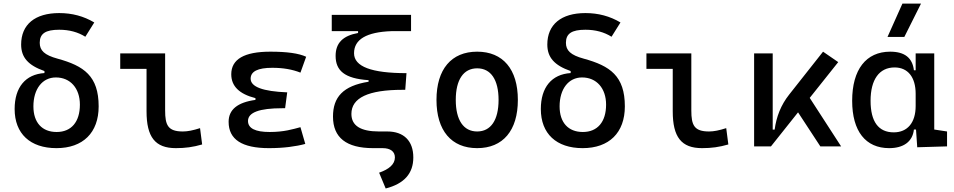

<svg xmlns="http://www.w3.org/2000/svg" viewBox="-20 -815 5313 1069"><path d="M294.4 9.8C441.9 9.8 529.3 -76.2 529.3 -222.7C529.3 -391.6 447.3 -448.2 300.8 -488.3C227.1 -508.3 201.2 -534.2 201.2 -576.7C201.2 -627.9 233.4 -649.4 309.6 -649.4C365.7 -649.4 414.1 -636.2 455.1 -610.4L504.9 -689.9C445.8 -725.1 381.3 -742.2 309.6 -742.2C174.8 -742.2 97.7 -678.7 97.7 -566.9C97.7 -495.6 136.7 -451.2 227.5 -419.4V-408.2C121.6 -401.4 61.5 -328.6 61.5 -208C61.5 -70.8 147.9 9.8 294.4 9.8ZM295.4 -80.1C213.9 -80.1 166 -132.8 166 -222.7C166 -319.8 215.8 -383.8 291 -383.8C371.6 -383.8 424.8 -323.7 424.8 -232.4C424.8 -136.2 377 -80.1 295.4 -80.1Z M959 9.8C1011.7 9.8 1055.2 3.9 1105.5 -10.7L1093.8 -101.6C1054.2 -88.9 1024.9 -83 998 -83C915 -83 899.4 -118.2 899.4 -200.2V-517.6H649.4V-431.6H795.9V-195.3C795.9 -51.8 843.8 9.8 959 9.8Z M1477.5 9.8C1559.1 9.8 1627.4 0.5 1679.7 -13.7L1652.8 -106.9C1610.8 -95.7 1562 -80.1 1481.4 -80.1C1400.9 -80.1 1360.8 -100.6 1360.8 -141.6C1360.8 -189 1424.3 -212.4 1551.8 -212.4H1567.4L1579.1 -300.8C1442.9 -306.2 1375.5 -331.5 1375.5 -377C1375.5 -417.5 1415.5 -437.5 1496.1 -437.5C1555.7 -437.5 1607.4 -428.7 1652.8 -410.6L1684.6 -499C1643.6 -518.1 1577.6 -527.3 1485.4 -527.3C1339.8 -527.3 1267.6 -485.4 1267.6 -401.4C1267.6 -335.4 1312 -291.5 1402.3 -268.6V-258.8C1302.2 -245.1 1252.9 -204.6 1252.9 -136.7C1252.9 -38.6 1327.1 9.8 1477.5 9.8Z M2057.6 9.8H2110.4C2153.8 9.8 2178.7 28.8 2178.7 61.5C2178.7 99.6 2146 127.4 2090.8 146.5L2127.4 234.4C2230.5 208 2281.2 150.9 2281.2 61.5C2281.2 -30.3 2228.5 -83 2136.7 -83H2090.3C1987.8 -83 1936.5 -115.2 1936.5 -180.7C1936.5 -270.5 2030.8 -314.9 2220.7 -314.9H2236.3L2243.2 -407.7C2047.9 -407.7 1951.2 -444.3 1951.2 -518.6C1951.2 -595.7 2020.5 -636.7 2160.2 -641.6H2268.6V-732.4H1827.1V-641.6H1973.6V-631.3C1890.1 -616.2 1848.6 -576.7 1848.6 -503.9C1848.6 -422.4 1897.9 -377.4 2032.2 -368.7V-359.9C1889.2 -337.4 1834 -273.4 1834 -166C1834 -48.8 1908.2 9.8 2057.6 9.8Z M2636.7 9.8C2780.3 9.8 2863.3 -87.9 2863.3 -258.8C2863.3 -429.7 2780.3 -527.3 2636.7 -527.3C2493.2 -527.3 2410.2 -429.7 2410.2 -258.8C2410.2 -87.9 2493.2 9.8 2636.7 9.8ZM2636.7 -83C2560.5 -83 2517.6 -146.5 2517.6 -258.8C2517.6 -371.1 2560.5 -434.6 2636.7 -434.6C2712.9 -434.6 2755.9 -371.1 2755.9 -258.8C2755.9 -146.5 2712.9 -83 2636.7 -83Z M3224.1 9.8C3371.6 9.8 3459 -76.2 3459 -222.7C3459 -391.6 3377 -448.2 3230.5 -488.3C3156.7 -508.3 3130.9 -534.2 3130.9 -576.7C3130.9 -627.9 3163.1 -649.4 3239.3 -649.4C3295.4 -649.4 3343.8 -636.2 3384.8 -610.4L3434.6 -689.9C3375.5 -725.1 3311 -742.2 3239.3 -742.2C3104.5 -742.2 3027.3 -678.7 3027.3 -566.9C3027.3 -495.6 3066.4 -451.2 3157.2 -419.4V-408.2C3051.3 -401.4 2991.2 -328.6 2991.2 -208C2991.2 -70.8 3077.6 9.8 3224.1 9.8ZM3225.1 -80.1C3143.6 -80.1 3095.7 -132.8 3095.7 -222.7C3095.7 -319.8 3145.5 -383.8 3220.7 -383.8C3301.3 -383.8 3354.5 -323.7 3354.5 -232.4C3354.5 -136.2 3306.6 -80.1 3225.1 -80.1Z M3888.7 9.8C3941.4 9.8 3984.9 3.9 4035.2 -10.7L4023.4 -101.6C3983.9 -88.9 3954.6 -83 3927.7 -83C3844.7 -83 3829.1 -118.2 3829.1 -200.2V-517.6H3579.1V-431.6H3725.6V-195.3C3725.6 -51.8 3773.4 9.8 3888.7 9.8Z M4178.7 0H4272.5L4423.3 -189.5L4547.4 0H4663.1L4488.3 -270L4647 -469.2L4562.5 -527.3L4374 -288.6C4327.6 -230 4302.7 -165 4293 -93.3H4282.2V-517.6H4178.7Z M4930.7 9.8C5008.8 9.8 5061 -24.9 5068.4 -93.8H5080.1L5086.9 4.9L5252.9 0V-83L5181.6 -93.8V-517.6H5078.1V-423.8H5068.4C5060.1 -493.2 5016.6 -527.3 4936.5 -527.3C4801.8 -527.3 4724.6 -427.7 4724.6 -253.9C4724.6 -84 4799.8 9.8 4930.7 9.8ZM5078.1 -224.6C5078.1 -132.3 5032.7 -78.1 4956.1 -78.1C4871.1 -78.1 4827.1 -137.7 4827.1 -253.9C4827.1 -372.1 4875.5 -439.5 4960.9 -439.5C5034.7 -439.5 5078.1 -385.3 5078.1 -293ZM4921.4 -609.4H5015.1L5107.9 -794.9H5004.4Z"/></svg>

Font: Cascadia Code PL
Style: Regular
Weight: 400
Monospace: yes
Designer: Aaron Bell
Foundry: Saja Typeworks
Version: Version 2404.023